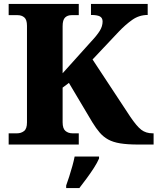

<svg xmlns="http://www.w3.org/2000/svg" viewBox="-20 -734 800 975"><path d="M24 0V-57H67Q87 -57 102 -68.5Q117 -80 117 -112V-603Q117 -634 103.5 -645.5Q90 -657 70 -657H24V-714H380V-657H343Q323 -657 310.5 -645Q298 -633 298 -601V-362L441 -521Q473 -555 487 -578Q501 -601 501 -625Q501 -643 487.5 -650.5Q474 -658 442 -658V-714H730V-658Q687 -658 652 -633.5Q617 -609 582 -572L450 -432L641 -142Q674 -93 697.5 -75Q721 -57 755 -57H760V0H683Q627 0 590.5 -6Q554 -12 529.5 -25.5Q505 -39 486.5 -60.5Q468 -82 449 -113L330 -313L298 -289V-113Q298 -81 312.5 -69Q327 -57 348 -57H380V0ZM316 208Q323 189 331.5 162.5Q340 136 347.5 109Q355 82 359 61H483V71Q474 92 457 118.5Q440 145 420 172Q400 199 383 221H316Z"/></svg>

Font: Noto Serif Tamil ExtraBold
Style: Italic
Weight: 800
Italic angle: -12°
Designer: Indian Type Foundry, Tom Grace, and the Monotype Design Team
Foundry: Monotype Imaging Inc.
Version: Version 2.003; ttfautohint (v1.8.4.7-5d5b)